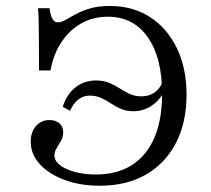

<svg xmlns="http://www.w3.org/2000/svg" viewBox="-20 -602 698 634"><path d="M309.7 11.3Q244.4 11.3 192.7 -8.1Q141.1 -27.4 111.3 -60.1Q81.5 -92.7 81.5 -133.9Q81.5 -166.1 98.8 -185.9Q116.1 -205.6 143.5 -205.6Q163.7 -205.6 176.2 -194.8Q188.7 -183.9 188.7 -165.3Q188.7 -150 181.5 -137.1Q174.2 -124.2 166.9 -112.5Q159.7 -100.8 159.7 -88.7Q159.7 -71 177.8 -56.9Q196 -42.7 227 -34.3Q258.1 -25.8 296 -25.8Q401.6 -25.8 458.5 -95.2Q515.3 -164.5 515.3 -292.7Q515.3 -412.1 467.7 -479.4Q420.2 -546.8 336.3 -546.8Q287.9 -546.8 248.8 -525Q209.7 -503.2 183.1 -463.3Q156.5 -423.4 146.8 -369.4H108.9Q108.9 -427.4 108.5 -465.7Q108.1 -504 107.7 -529.8Q107.3 -555.6 105.6 -575H143.5Q146.8 -550.8 153.2 -539.5Q159.7 -528.2 171 -528.2Q182.3 -528.2 196.4 -536.3Q210.5 -544.4 230.2 -555.2Q250 -566.1 277.4 -574.2Q304.8 -582.3 342.7 -582.3Q418.5 -582.3 475.4 -545.6Q532.3 -508.9 564.1 -442.7Q596 -376.6 596 -289.5Q596 -197.6 560.9 -129.8Q525.8 -62.1 461.7 -25.4Q397.6 11.3 309.7 11.3ZM296.8 -336.3Q322.6 -336.3 341.1 -328.2Q359.7 -320.2 375.4 -310.1Q391.1 -300 408.1 -291.9Q425 -283.9 446.8 -283.9Q471.8 -283.9 489.5 -296Q507.3 -308.1 516.1 -329.8L528.2 -319.4Q518.5 -282.3 488.3 -258.5Q458.1 -234.7 421 -234.7Q397.6 -234.7 379.8 -242.3Q362.1 -250 346.4 -260.5Q330.6 -271 313.7 -278.6Q296.8 -286.3 276.6 -286.3Q255.6 -286.3 239.1 -273.8Q222.6 -261.3 211.3 -236.3L187.1 -249.2Q200 -290.3 229 -313.3Q258.1 -336.3 296.8 -336.3Z"/></svg>

Font: Playfair 9pt Light
Style: Regular
Weight: 300
Designer: Claus Eggers Sørensen
Foundry: Claus Eggers Sørensen
Version: Version 2.001;gftools[0.9.30]